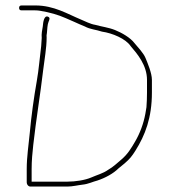

<svg xmlns="http://www.w3.org/2000/svg" viewBox="-20 -692 627 704"><path d="M155.5 -631C141.1 -636.1 138 -609.1 137 -596C134.6 -581.7 131.5 -567.6 133 -553C133 -548.3 132.3 -538.3 131 -523C125.3 -479.4 122.6 -438.3 115 -395.5C104.2 -334.5 94.9 -267.8 89 -203C85.1 -160.3 78 -117.9 78 -72V-24C78 -15 84.5 -6.6 94 -8H228C245.8 -8 265.9 -13.1 283 -15C303.8 -17.1 320.2 -25.8 337 -30C365.9 -39.6 395.4 -55.4 415 -75C420.3 -79 427.7 -85 437 -93C456.2 -109.6 463.5 -118.9 476.5 -139.5C512.3 -196.4 537 -260 537 -353V-399C537 -424.1 521.4 -460.2 513.5 -479.5C505.9 -497.8 485.3 -519.3 473 -534C458.1 -553.9 426.5 -572 401.5 -582C378.6 -591.2 352.7 -594.2 329 -601C312 -603.4 291.1 -614.5 276.5 -620.5C227.7 -640.6 178.2 -672 110 -672H59C53 -672 50 -669 50 -663C50 -657 53 -654 59 -654H109C115 -654 121 -653.5 127 -652.5C162.5 -646.6 192.8 -637.9 221 -625.5L253 -611.5C266.3 -605.7 275.5 -601 291 -595C311.4 -584 331 -583.7 354 -576C391.7 -570.6 440.9 -550.2 459 -523C483.7 -494.2 519 -452.8 519 -399V-353C519 -334.3 518.3 -316.3 517 -299L513 -275C506.3 -238.1 492.7 -202.7 476 -174C460.2 -146.9 448.4 -127.1 425 -107L404 -89C395.2 -81.5 386 -74.7 376 -69C357.9 -56.1 335.5 -50.5 314 -41C291.6 -31.4 256.4 -26 228 -26H96V-72C96 -102.1 98.7 -131.7 102 -161C112.4 -254.3 127.9 -345.5 138.5 -436.5C142.7 -472.4 151 -516 151 -554C150.3 -559.3 150.7 -565 152 -571C153.2 -584 153.8 -602.2 158 -612C161 -619 165.2 -627.6 155.5 -631Z"/></svg>

Font: HoneyBee
Style: BLn
Weight: 100
Foundry: Cannot Into Space Fonts
Version: Version 0.89